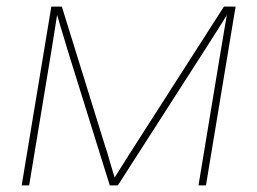

<svg xmlns="http://www.w3.org/2000/svg" viewBox="-20 -559 776 579"><path d="M45.4 0 134.8 -539.1H166.5L297.4 -117.2Q301.8 -105 305.4 -92Q309.1 -79.1 312.7 -66.7Q316.4 -54.2 320.3 -41.5Q324.2 -28.8 328.1 -16.1H320.8Q329.1 -28.8 336.9 -41.5Q344.7 -54.2 352.8 -66.7Q360.8 -79.1 368.7 -92Q376.5 -105 384.8 -117.2L655.3 -539.1H690.4L601.1 0H578.6L644.5 -398.4Q647 -413.6 649.7 -429Q652.3 -444.3 654.8 -459.5Q657.2 -474.6 659.9 -490Q662.6 -505.4 665.5 -520.5H668.5Q656.2 -500.5 643.3 -480.2Q630.4 -460 617.7 -439.9Q605 -419.9 591.8 -399.4L335.4 0H311L186.5 -399.4Q180.7 -419.9 174.3 -439.9Q168 -460 162.1 -480.2Q156.2 -500.5 150.4 -520.5H153.3Q150.9 -505.4 148.4 -490Q146 -474.6 143.6 -459.5Q141.1 -444.3 138.7 -429Q136.2 -413.6 133.8 -398.4L67.9 0Z"/></svg>

Font: Inter 18pt Thin
Style: Italic
Weight: 250
Italic angle: -9.3988°
Version: Version 4.001;git-66647c0bb